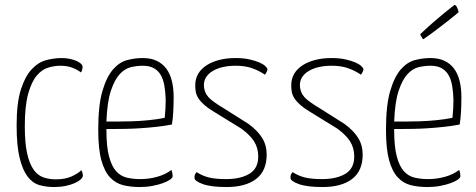

<svg xmlns="http://www.w3.org/2000/svg" viewBox="-20 -744 1917 774"><path d="M313 -474Q313 -470 311.5 -463.5Q310 -457 306 -452Q294 -462 273 -470.5Q252 -479 223 -479Q200 -479 174.5 -471.5Q149 -464 128 -439Q107 -414 93.5 -365.5Q80 -317 80 -235Q80 -167 89.5 -125Q99 -83 115.5 -60Q132 -37 155 -29Q178 -21 205 -21Q242 -21 268 -32.5Q294 -44 308 -58Q314 -47 314 -36Q314 -29 305.5 -21Q297 -13 281.5 -6Q266 1 244.5 5.5Q223 10 198 10Q166 10 138.5 2Q111 -6 91 -32.5Q71 -59 59 -108Q47 -157 47 -239Q47 -329 64 -382.5Q81 -436 107.5 -464.5Q134 -493 166 -501.5Q198 -510 229 -510Q245 -510 260 -507Q275 -504 287 -499Q299 -494 306 -487.5Q313 -481 313 -474Z M555 -510Q589 -510 612.5 -498.5Q636 -487 651 -466.5Q666 -446 673 -417Q680 -388 680 -353Q680 -323 678.5 -294Q677 -265 673 -242Q642 -236 609 -232.5Q576 -229 545 -227Q514 -225 486.5 -224.5Q459 -224 440 -224H409V-219Q409 -153 419.5 -113.5Q430 -74 448 -54Q466 -34 491 -28Q516 -22 545 -22Q581 -22 614.5 -31.5Q648 -41 671 -59Q674 -51 675 -45Q676 -39 676 -34Q676 -27 665 -19.5Q654 -12 636 -5.5Q618 1 594 5.5Q570 10 543 10Q507 10 476.5 2.5Q446 -5 423.5 -29Q401 -53 388.5 -98.5Q376 -144 376 -221Q376 -320 393 -377.5Q410 -435 436 -464.5Q462 -494 493.5 -502Q525 -510 555 -510ZM555 -479Q533 -479 508.5 -473.5Q484 -468 463 -445.5Q442 -423 427 -378Q412 -333 409 -254Q422 -254 449.5 -254Q477 -254 510.5 -255Q544 -256 579.5 -259.5Q615 -263 644 -269Q646 -290 647 -307Q648 -324 648 -342Q647 -374 642.5 -399.5Q638 -425 627.5 -442.5Q617 -460 599.5 -469.5Q582 -479 555 -479Z M929 -510Q962 -510 986 -504.5Q1010 -499 1026 -492Q1042 -485 1050 -477Q1058 -469 1058 -465Q1058 -456 1048 -443Q1021 -461 993.5 -470Q966 -479 930 -479Q903 -479 880 -474Q857 -469 839.5 -459Q822 -449 812 -434.5Q802 -420 802 -401Q802 -380 813 -362Q824 -344 859 -322L981 -245Q1018 -218 1036.5 -188.5Q1055 -159 1055 -121Q1055 -55 1012.5 -22.5Q970 10 893 10Q831 10 797.5 -2Q764 -14 764 -27Q764 -33 765.5 -39Q767 -45 773 -50Q796 -35 822.5 -28.5Q849 -22 891 -22Q950 -22 985.5 -43.5Q1021 -65 1021 -113Q1021 -148 1004 -174.5Q987 -201 952 -226L840 -295Q817 -309 802.5 -322Q788 -335 780 -347.5Q772 -360 769.5 -372.5Q767 -385 767 -400Q767 -426 779 -446.5Q791 -467 813 -481Q835 -495 864.5 -502.5Q894 -510 929 -510Z M1316 -510Q1349 -510 1373 -504.5Q1397 -499 1413 -492Q1429 -485 1437 -477Q1445 -469 1445 -465Q1445 -456 1435 -443Q1408 -461 1380.5 -470Q1353 -479 1317 -479Q1290 -479 1267 -474Q1244 -469 1226.5 -459Q1209 -449 1199 -434.5Q1189 -420 1189 -401Q1189 -380 1200 -362Q1211 -344 1246 -322L1368 -245Q1405 -218 1423.5 -188.5Q1442 -159 1442 -121Q1442 -55 1399.5 -22.5Q1357 10 1280 10Q1218 10 1184.5 -2Q1151 -14 1151 -27Q1151 -33 1152.5 -39Q1154 -45 1160 -50Q1183 -35 1209.5 -28.5Q1236 -22 1278 -22Q1337 -22 1372.5 -43.5Q1408 -65 1408 -113Q1408 -148 1391 -174.5Q1374 -201 1339 -226L1227 -295Q1204 -309 1189.5 -322Q1175 -335 1167 -347.5Q1159 -360 1156.5 -372.5Q1154 -385 1154 -400Q1154 -426 1166 -446.5Q1178 -467 1200 -481Q1222 -495 1251.5 -502.5Q1281 -510 1316 -510Z M1715 -510Q1749 -510 1772.5 -498.5Q1796 -487 1811 -466.5Q1826 -446 1833 -417Q1840 -388 1840 -353Q1840 -323 1838.5 -294Q1837 -265 1833 -242Q1802 -236 1769 -232.5Q1736 -229 1705 -227Q1674 -225 1646.5 -224.5Q1619 -224 1600 -224H1569V-219Q1569 -153 1579.5 -113.5Q1590 -74 1608 -54Q1626 -34 1651 -28Q1676 -22 1705 -22Q1741 -22 1774.5 -31.5Q1808 -41 1831 -59Q1834 -51 1835 -45Q1836 -39 1836 -34Q1836 -27 1825 -19.5Q1814 -12 1796 -5.5Q1778 1 1754 5.5Q1730 10 1703 10Q1667 10 1636.5 2.5Q1606 -5 1583.5 -29Q1561 -53 1548.5 -98.5Q1536 -144 1536 -221Q1536 -320 1553 -377.5Q1570 -435 1596 -464.5Q1622 -494 1653.5 -502Q1685 -510 1715 -510ZM1715 -479Q1693 -479 1668.5 -473.5Q1644 -468 1623 -445.5Q1602 -423 1587 -378Q1572 -333 1569 -254Q1582 -254 1609.5 -254Q1637 -254 1670.5 -255Q1704 -256 1739.5 -259.5Q1775 -263 1804 -269Q1806 -290 1807 -307Q1808 -324 1808 -342Q1807 -374 1802.5 -399.5Q1798 -425 1787.5 -442.5Q1777 -460 1759.5 -469.5Q1742 -479 1715 -479ZM1687 -586Q1685 -586 1683 -589Q1681 -592 1679 -596Q1676 -600 1674 -606Q1698 -629 1722 -650Q1746 -671 1766 -687.5Q1786 -704 1799 -714Q1812 -724 1812 -724Q1816 -724 1819 -720Q1822 -716 1824 -710.5Q1826 -705 1827.5 -700.5Q1829 -696 1829 -695Q1828 -694 1815.5 -683.5Q1803 -673 1783 -657.5Q1763 -642 1738 -623Q1713 -604 1687 -586Z"/></svg>

Font: Yanone Kaffeesatz Thin
Style: Regular
Weight: 250
Designer: Yanone
Foundry: Yanone Font Production. Not for release.
Version: Version 1.002